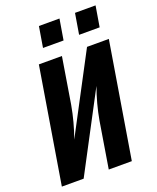

<svg xmlns="http://www.w3.org/2000/svg" viewBox="-170 -1051 940 1150"><g transform="rotate(-20 300.0 -475.5)"><path d="M21 0 142 -735H289L241 -441Q232 -390 218.5 -339.5Q205 -289 187 -239L449 -735H588L467 0H320L368 -294Q377 -345 390.5 -395.5Q404 -446 422 -496L160 0ZM429 -819 451 -951H582L560 -819ZM199 -819 221 -951H352L330 -819Z"/></g></svg>

Font: Iosevka SS04 Hv Ex Obl
Style: Regular
Weight: 900
Width: 7
Italic angle: -9°
Monospace: yes
Designer: Belleve Invis
Foundry: Belleve Invis
Version: Version 19.0.0; ttfautohint (v1.8.4)